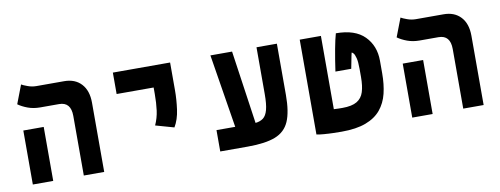

<svg xmlns="http://www.w3.org/2000/svg" viewBox="-55 -885 3040 1168"><g transform="rotate(-10 1465.0 -301.0)"><path d="M386.2 0V-368.2Q386.2 -454.1 313.5 -454.1H197.3Q155.8 -454.1 121.3 -466.8Q86.9 -479.5 62.5 -497.1L106.4 -611.8Q117.7 -605 143.8 -595.5Q169.9 -585.9 196.8 -585.9H368.2Q435.1 -585.9 473.6 -544.2Q512.2 -502.4 512.2 -428.2V0ZM71.3 0V-333.5H197.3V0Z M980 -192.4 866.2 -224.6Q885.3 -266.6 891.4 -312Q897.5 -357.4 897.5 -414.1V-453.6H668.9V-585.9H1022.5V-414.1Q1022.5 -357.4 1014.2 -296.6Q1005.9 -235.8 980 -192.4Z M1229 0V-131.8H1344.7L1271.5 -585.9H1405.3L1470.7 -133.8Q1499.5 -136.7 1518.6 -151.1Q1537.6 -165.5 1546.9 -200Q1556.2 -234.4 1556.2 -297.9V-585.9H1682.1V-269Q1682.1 -165 1656.7 -106.4Q1631.3 -47.9 1569.8 -23.9Q1508.3 0 1399.9 0Z M1977.5 9.8Q1957 9.8 1928 9Q1898.9 8.3 1870.6 6.1Q1842.3 3.9 1823.2 0V-585.9H1954.1V-133.3Q1969.7 -132.3 1982.7 -132.1Q1995.6 -131.8 2006.8 -131.8Q2065.9 -131.8 2096.9 -150.4Q2127.9 -168.9 2139.4 -205.6Q2150.9 -242.2 2150.9 -296.9V-346.2Q2150.9 -392.1 2144.8 -415Q2138.7 -438 2131.6 -445.8Q2124.5 -453.6 2120.6 -453.6Q2117.7 -441.9 2115.7 -431.9Q2113.8 -421.9 2110.6 -405.3Q2107.4 -388.7 2101.1 -356.9H2003.4Q2014.2 -433.1 2025.4 -492.9Q2036.6 -552.7 2046.4 -585.9Q2164.6 -585.9 2223.1 -526.6Q2281.7 -467.3 2281.7 -375V-296.9Q2281.7 -229 2268.1 -172.9Q2254.4 -116.7 2220.5 -75.7Q2186.5 -34.7 2127.4 -12.5Q2068.4 9.8 1977.5 9.8Z M2730 0V-368.2Q2730 -454.1 2657.2 -454.1H2541Q2499.5 -454.1 2465.1 -466.8Q2430.7 -479.5 2406.2 -497.1L2450.2 -611.8Q2461.4 -605 2487.5 -595.5Q2513.7 -585.9 2540.5 -585.9H2711.9Q2778.8 -585.9 2817.4 -544.2Q2856 -502.4 2856 -428.2V0ZM2415 0V-333.5H2541V0Z"/></g></svg>

Font: Cascadia Code PL
Style: Bold
Weight: 700
Monospace: yes
Designer: Aaron Bell
Foundry: Saja Typeworks
Version: Version 2404.023; ttfautohint (v1.8.4)